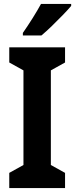

<svg xmlns="http://www.w3.org/2000/svg" viewBox="-20 -954 381 974"><path d="M310 0H27V-77L99 -117V-597L27 -637V-714H310V-637L238 -597V-117L310 -77ZM341 -924Q326 -906 299.5 -878.5Q273 -851 243.5 -822.5Q214 -794 190 -774H96V-787Q121 -823 145.5 -862Q170 -901 188 -934H341Z"/></svg>

Font: Noto Sans Gurmukhi UI Condensed
Style: Bold
Weight: 700
Width: 3
Designer: Jelle Bosma - Monotype Design Team
Foundry: Monotype Imaging Inc.
Version: Version 2.004; ttfautohint (v1.8.4.7-5d5b)